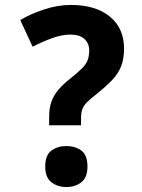

<svg xmlns="http://www.w3.org/2000/svg" viewBox="-20 -744 574 777"><path d="M179 -237V-273Q179 -306 188 -332Q197 -358 216.5 -381Q236 -404 267 -428Q294 -450 310.5 -466Q327 -482 334 -499Q341 -516 341 -540Q341 -568 322 -586Q303 -604 265 -604Q231 -604 192 -590Q153 -576 112 -555L62 -663Q104 -688 159 -706Q214 -724 267 -724Q366.8 -724 424.4 -677Q482 -630 482 -547.3Q482 -506 470.2 -475.9Q458.3 -445.9 434.2 -420.5Q410 -395.1 374 -366Q347.2 -345.3 332.6 -330.6Q318 -316 313 -301.5Q308 -287 308 -266V-237ZM163 -69.8Q163 -116 188 -134.5Q213 -153 248.7 -153Q284.5 -153 309.2 -134.7Q334 -116.4 334 -70Q334 -26 309.3 -6.5Q284.5 13 248.8 13Q213 13 188 -6.5Q163 -25.9 163 -69.8Z"/></svg>

Font: Noto Sans Gujarati
Style: Regular
Weight: 400
Designer: Jelle Bosma - Monotype Design Team, Universal Thirst
Foundry: Monotype Imaging Inc.
Version: Version 2.102